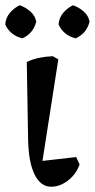

<svg xmlns="http://www.w3.org/2000/svg" viewBox="-40 -697 361 731"><path d="M155 14Q115 14 92 -32Q69 -78 67 -164L62 -461Q85 -472 110 -477Q135 -482 161 -483L182 -471L117 -54L92 -81L250 -99L263 -71Q254 -45 236.5 -26Q219 -7 198 3.5Q177 14 155 14ZM248 -551Q201 -563 183 -604Q185 -630 201 -648.5Q217 -667 238 -677Q261 -669 279 -653Q297 -637 301 -614Q289 -569 248 -551ZM45 -551Q-2 -563 -20 -604Q-18 -630 -2 -648.5Q14 -667 35 -677Q58 -669 76 -653Q94 -637 98 -614Q86 -569 45 -551Z"/></svg>

Font: Eczar
Style: Regular
Weight: 400
Designer: Vaibhav Singh
Foundry: Rosetta Type Foundry
Version: Version 2.000